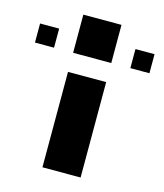

<svg xmlns="http://www.w3.org/2000/svg" viewBox="-350 -985 923 1080"><g transform="rotate(15 111.5 -444.5)"><path d="M222.2 0H0V-555.6H222.2ZM-111.1 -666.7H-222.2V-777.8H-111.1ZM444.4 -666.7H333.3V-777.8H444.4ZM222.2 -666.7H0V-888.9H222.2Z"/></g></svg>

Font: Pixeloid Sans
Style: Bold
Weight: 700
Monospace: yes
Designer: GGBot
Version: 0.3